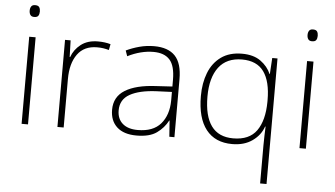

<svg xmlns="http://www.w3.org/2000/svg" viewBox="-60 -827 2028 1164"><g transform="rotate(5 954.0 -245.0)"><path d="M108 -724Q127 -724 133.5 -714Q140 -704 140 -688Q140 -672 133.5 -662Q127 -652 108 -652Q92 -652 85 -662Q78 -672 78 -688Q78 -704 85 -714Q92 -724 108 -724ZM128 -530V0H89V-530Z M507 -538Q529 -538 548 -535.5Q567 -533 584 -528L577 -492Q559 -497 542.5 -499.5Q526 -502 505 -502Q426 -502 385.5 -446Q345 -390 345 -295V0H307V-530H341L344 -429H347Q363 -475 403.5 -506.5Q444 -538 507 -538Z M849 -539Q934 -539 976.5 -494.5Q1019 -450 1019 -353V0H988L981 -98H979Q955 -52 911.5 -21Q868 10 789 10Q711 10 669.5 -28Q628 -66 628 -133Q628 -212 693.5 -252.5Q759 -293 880 -299L980 -305V-345Q980 -431 947 -467.5Q914 -504 848 -504Q771 -504 691 -464L679 -498Q717 -516 760 -527.5Q803 -539 849 -539ZM884 -268Q782 -263 725 -231Q668 -199 668 -133Q668 -81 701 -52.5Q734 -24 793 -24Q887 -24 933 -77.5Q979 -131 980 -219V-272Z M1561 0Q1561 -23 1562 -56Q1563 -89 1564 -112H1561Q1543 -59 1493.5 -24Q1444 11 1371 11Q1267 11 1212 -59Q1157 -129 1157 -263Q1157 -342 1181.5 -404.5Q1206 -467 1256.5 -503.5Q1307 -540 1384 -540Q1454 -540 1497.5 -508.5Q1541 -477 1560 -432H1562L1568 -530H1600V234H1561ZM1374 -24Q1472 -24 1516.5 -86.5Q1561 -149 1562 -262V-273Q1562 -387 1519.5 -446Q1477 -505 1387 -505Q1293 -505 1245 -441.5Q1197 -378 1197 -263Q1197 -145 1241 -84.5Q1285 -24 1374 -24Z M1799 -724Q1818 -724 1824.5 -714Q1831 -704 1831 -688Q1831 -672 1824.5 -662Q1818 -652 1799 -652Q1783 -652 1776 -662Q1769 -672 1769 -688Q1769 -704 1776 -714Q1783 -724 1799 -724ZM1819 -530V0H1780V-530Z"/></g></svg>

Font: Noto Sans Gujarati UI ExtraLight
Style: Regular
Weight: 200
Designer: Jelle Bosma - Monotype Design Team, Universal Thirst
Foundry: Monotype Imaging Inc.
Version: Version 2.106; ttfautohint (v1.8.4.7-5d5b)